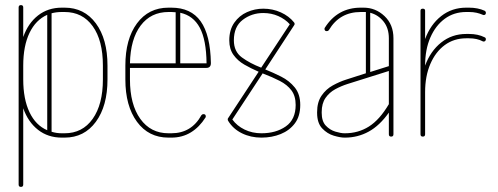

<svg xmlns="http://www.w3.org/2000/svg" viewBox="-20 -535 1949 752"><path d="M71 188Q71 197 62 197Q53 197 53 188V-506Q53 -515 62 -515Q71 -515 71 -506V-390Q90 -444 129 -474.5Q168 -505 222 -505H233Q310 -505 355.5 -443.5Q401 -382 401 -278V-224Q401 -120 355.5 -58Q310 4 233 4H222Q168 4 129 -26.5Q90 -57 71 -111ZM383 -278Q383 -377 343 -432.5Q303 -488 233 -488H222Q201 -488 182 -483V-19Q201 -13 222 -13H233Q303 -13 343 -69.5Q383 -126 383 -224ZM71 -224Q71 -147 95.5 -95.5Q120 -44 165 -25V-477Q120 -457 95.5 -406Q71 -355 71 -278Z M785 -75Q761 -37 727.5 -16.5Q694 4 651 4H640Q562 4 516.5 -58Q471 -120 471 -224V-278Q471 -382 516.5 -443.5Q562 -505 640 -505H651Q728 -505 766 -451.5Q804 -398 806 -288Q806 -269 788 -269H489V-224Q489 -126 529.5 -69.5Q570 -13 640 -13H651Q730 -13 769 -84Q772 -88 777 -88Q786 -88 786 -79Q786 -76 785 -75ZM640 -488Q571 -488 531 -435Q491 -382 489 -287H668V-487Q660 -488 651 -488ZM789 -287Q788 -379 762.5 -426.5Q737 -474 686 -485V-287Z M874 -61Q872 -64 872 -67Q872 -67 872 -68Q872 -68 872 -68Q872 -71 874 -73L993 -254Q963 -267 937 -282Q911 -297 894.5 -320Q878 -343 878 -377Q878 -418 897.5 -446Q917 -474 947.5 -487.5Q978 -501 1011 -501Q1048 -501 1080 -486.5Q1112 -472 1132 -447Q1134 -444 1134 -441Q1134 -441 1134 -440Q1134 -440 1134 -440Q1134 -439 1132 -436L1019 -263Q1049 -251 1081 -235Q1113 -219 1134.5 -192.5Q1156 -166 1156 -124Q1156 -80 1135 -52Q1114 -24 1079.5 -10Q1045 4 1004 4Q962 4 927.5 -13Q893 -30 874 -61ZM896 -377Q896 -333 927.5 -310Q959 -287 1003 -270L1115 -440Q1097 -460 1070 -472Q1043 -484 1011 -484Q966 -484 931 -457.5Q896 -431 896 -377ZM1010 -247 1009 -248 890 -67Q908 -42 938 -27.5Q968 -13 1004 -13Q1061 -13 1099.5 -40Q1138 -67 1138 -124Q1138 -159 1121.5 -181Q1105 -203 1076 -218Q1047 -233 1010 -247Z M1521 -9Q1521 0 1512 0Q1503 0 1503 -9V-94Q1467 -43 1424 -19.5Q1381 4 1331 4H1329Q1313 4 1287.5 -3.5Q1262 -11 1242 -32Q1222 -53 1222 -93V-96Q1222 -135 1239.5 -160.5Q1257 -186 1283.5 -200.5Q1310 -215 1335 -223L1413 -248V-488Q1409 -488 1404 -488H1393Q1310 -488 1268 -417Q1265 -413 1260 -413Q1251 -413 1251 -422Q1251 -425 1252 -426Q1302 -505 1393 -505H1404Q1451 -505 1486 -472Q1521 -439 1521 -385ZM1503 -385Q1503 -425 1482 -451Q1461 -477 1430 -485V-253L1503 -276ZM1329 -13H1331Q1383 -13 1425 -39.5Q1467 -66 1503 -127V-257L1341 -206Q1316 -198 1293 -185.5Q1270 -173 1255 -151.5Q1240 -130 1240 -96V-93Q1240 -60 1256 -43Q1272 -26 1293.5 -19.5Q1315 -13 1329 -13Z M1645 -9Q1645 0 1636 0Q1627 0 1627 -9V-493Q1627 -501 1636 -501Q1645 -501 1645 -493V-382Q1666 -439 1708 -472Q1750 -505 1806 -505H1817Q1834 -505 1849.5 -502Q1865 -499 1878 -493Q1883 -490 1883 -485Q1883 -479 1879 -477Q1875 -475 1871 -477Q1860 -482 1846.5 -485Q1833 -488 1817 -488H1806Q1758 -488 1722 -461.5Q1686 -435 1665.5 -388Q1645 -341 1645 -278Q1666 -335 1708 -368.5Q1750 -402 1806 -402H1817Q1852 -402 1878 -389Q1883 -387 1883 -381Q1883 -376 1879 -373.5Q1875 -371 1871 -373Q1860 -379 1846.5 -382Q1833 -385 1817 -385H1806Q1758 -385 1722 -358.5Q1686 -332 1665.5 -284.5Q1645 -237 1645 -174Z"/></svg>

Font: Libertine Sup Thin
Style: Regular
Weight: 100
Designer: Bastien Sozeau
Foundry: NBR — Bastien Sozeau
Version: Version 2.003; ttfautohint (v1.8.4.7-5d5b);gftools[0.9.33]